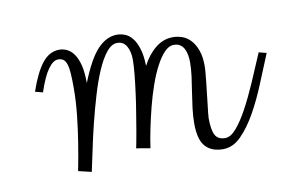

<svg xmlns="http://www.w3.org/2000/svg" viewBox="-46 -417 715 471"><g transform="rotate(-10 311.0 -181.0)"><path d="M45.9 -238.8Q61.5 -284.7 79.6 -307.4Q97.7 -330.1 122.1 -330.1Q132.8 -330.1 142.3 -325.2Q151.9 -320.3 159.2 -309.3Q166.5 -298.3 170.7 -280.8Q174.8 -263.2 174.8 -237.8Q196.8 -293.9 219.2 -317.9Q241.7 -341.8 268.1 -341.8Q277.8 -341.8 287.8 -337.9Q297.9 -334 305.9 -324Q314 -314 319.3 -296.9Q324.7 -279.8 325.2 -253.9Q338.4 -279.8 358.2 -295.9Q377.9 -312 401.9 -312Q413.6 -312 425.3 -307.9Q437 -303.7 446 -293.9Q455.1 -284.2 460.9 -268.3Q466.8 -252.4 466.8 -229Q466.8 -222.2 465.8 -211.2Q464.8 -200.2 463.4 -187Q461.9 -173.8 460.4 -160.2Q459 -146.5 457.5 -134.5Q456.1 -122.6 455.1 -113.5Q454.1 -104.5 454.1 -101.1Q454.1 -72.3 460.9 -59.1Q467.8 -45.9 485.8 -45.9Q499.5 -45.9 513.7 -62.3Q527.8 -78.6 542.5 -105.5Q557.1 -132.3 572.3 -167Q587.4 -201.7 603 -238.8L622.1 -233.9Q607.9 -200.2 592.8 -162.6Q577.6 -125 559.8 -93.3Q542 -61.5 521.5 -40.8Q501 -20 476.1 -20Q447.3 -20 432.1 -37.1Q417 -54.2 417 -94.2Q417 -111.8 419.4 -131.6Q421.9 -151.4 425 -171.1Q428.2 -190.9 430.7 -209.7Q433.1 -228.5 433.1 -244.1Q433.1 -252.9 431.6 -261.7Q430.2 -270.5 426.5 -277.6Q422.9 -284.7 416.7 -288.8Q410.6 -293 400.9 -293Q388.7 -293 377.4 -281.2Q366.2 -269.5 356 -250Q345.7 -230.5 336.9 -205.3Q328.1 -180.2 321.3 -153.6Q314.5 -127 309.1 -100.8Q303.7 -74.7 300.8 -53.2L266.1 -59.1Q266.1 -59.1 268.6 -71Q271 -83 274.2 -101.8Q277.3 -120.6 281.2 -144.3Q285.2 -168 288.3 -191.9Q291.5 -215.8 293.7 -237.8Q295.9 -259.8 295.9 -274.9Q295.9 -295.4 288.1 -308.6Q280.3 -321.8 265.1 -321.8Q251 -321.8 238 -305.7Q225.1 -289.6 213.9 -263.4Q202.6 -237.3 192.9 -204.3Q183.1 -171.4 174.8 -137.9Q166.5 -104.5 160.2 -73.7Q153.8 -43 148.9 -21L116.2 -28.8Q123 -62.5 128.4 -97.2Q133.3 -127 137.2 -162.6Q141.1 -198.2 141.1 -231.9Q141.1 -253.4 140.1 -267.8Q139.2 -282.2 136.2 -291Q133.3 -299.8 128.2 -303.5Q123 -307.1 115.2 -307.1Q103 -307.1 90.3 -289.6Q77.6 -272 64.9 -233.9Z"/></g></svg>

Font: Clicker Script
Style: Regular
Weight: 400
Designer: Astigmatic (AOETI)
Foundry: Astigmatic (AOETI)
Version: Version 1.000